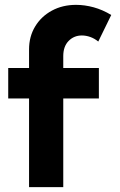

<svg xmlns="http://www.w3.org/2000/svg" viewBox="-20 -767 490 787"><path d="M239.3 0H99.1V-363.3H13.7V-488.3H99.1V-564.5Q99.1 -617.2 124 -658.4Q148.9 -699.7 192.6 -723.4Q236.3 -747.1 292 -747.1Q327.1 -747.1 363.8 -737.1Q400.4 -727.1 436 -705.6L382.8 -596.7Q367.2 -609.4 349.9 -615.5Q332.5 -621.6 315.4 -621.6Q283.2 -621.6 261.2 -599.1Q239.3 -576.7 239.3 -537.1V-488.3H385.3V-363.3H239.3Z"/></svg>

Font: Kumbh Sans
Style: Bold
Weight: 700
Version: Version 1.005